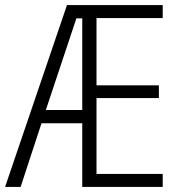

<svg xmlns="http://www.w3.org/2000/svg" viewBox="-21 -734 703 754"><path d="M618 0V-51H358V-349H603V-399H358V-663H618V-714H242L-1 0H60L142 -250H302V0ZM159 -302 279 -662H302V-302Z"/></svg>

Font: Noto Sans Armenian Condensed Light
Style: Regular
Weight: 300
Width: 3
Designer: Monotype Design Team
Foundry: Monotype Imaging Inc.
Version: Version 2.008